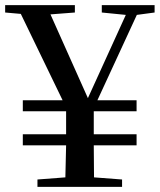

<svg xmlns="http://www.w3.org/2000/svg" viewBox="-25 -729 623 749"><path d="M64 -294.9V-337.9H219.2L56.2 -674.8L-4.9 -680.2V-709H267.1V-680.2L171.9 -672.9L317.9 -346.2L465.8 -670.9L372.1 -680.2V-709H578.1V-680.2L508.8 -670.9L355 -337.9H507.8V-294.9H340.8V-205.1H507.8V-162.1H340.8L341.8 -37.1L451.2 -28.8V0H121.1V-28.8L230 -37.1L232.9 -162.1H64V-205.1H232.9V-294.9Z"/></svg>

Font: Source Han Serif TW SemiBold
Style: Regular
Weight: 600
Designer: Ryoko NISHIZUKA Ë•øÂ°öÊ∂ºÂ≠ê (kana & ideographs); Frank Grie√ühammer (Latin, Greek & Cyrillic); Wenlong ZHANG Âº†ÊñáÈæô 
Foundry: Adobe
Version: Version 2.003;hotconv 1.1.1;makeotfexe 2.6.0